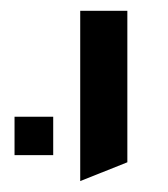

<svg xmlns="http://www.w3.org/2000/svg" viewBox="-20 -620 310 354"><path d="M127.9 -600.1H214.8V-320.8L127.9 -286.1ZM6.8 -404.8H78.1V-334H6.8Z"/></svg>

Font: Miedinger*
Style: Book
Weight: 400
Version: Version 001.000